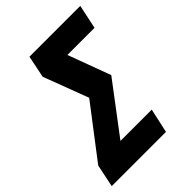

<svg xmlns="http://www.w3.org/2000/svg" viewBox="-238 -815 916 916"><g transform="rotate(-45 220.0 -357.0)"><path d="M335 0 362 -123H151L342 -376L262 -592H445L471 -714H128L105 -602L191 -374L-7 -115L-31 0Z"/></g></svg>

Font: Noto Sans UI Condensed ExtraBold
Style: Italic
Weight: 800
Width: 3
Designer: Monotype Design Team
Foundry: Monotype Imaging Inc.
Version: 1.001